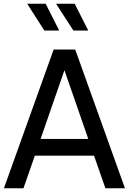

<svg xmlns="http://www.w3.org/2000/svg" viewBox="-20 -1011 692 1031"><path d="M268 -745H384L651 0H546L485 -175H167L106 0H1ZM454 -265 326 -634 198 -265ZM281 -991H381L454 -847H374ZM225 -991 298 -847H218L126 -991Z"/></svg>

Font: BLUETTI 2.0 Normal
Style: Normal
Weight: 400
Designer: Stijn de Vries
Foundry: tokotype
Version: Version 2.005;October 31, 2023;FontCreator 14.0.0.2814 64-bi